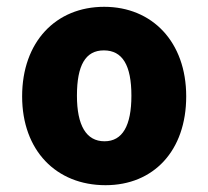

<svg xmlns="http://www.w3.org/2000/svg" viewBox="-20 -534 612 564"><path d="M290 10C431 10 527 -91 527 -251C527 -411 427 -514 286 -514C144 -514 45 -411 45 -251C45 -92 145 10 290 10ZM287 -119C233 -119 206 -166 206 -253C206 -342 231 -386 285 -386C340 -386 366 -342 366 -253C366 -165 340 -119 287 -119Z"/></svg>

Font: Noto Sans Armenian SemiCondensed Extra
Style: Regular
Weight: 800
Width: 4
Designer: Monotype Design Team
Foundry: Monotype Imaging Inc.
Version: Version 1.901